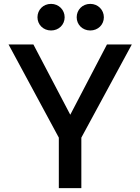

<svg xmlns="http://www.w3.org/2000/svg" viewBox="-20 -969 723 989"><path d="M445 -812C485 -812 515 -842 515 -880C515 -918 485 -949 445 -949C404 -949 375 -918 375 -880C375 -843 404 -812 445 -812ZM243 -812C283 -812 313 -842 313 -880C313 -918 283 -949 243 -949C202 -949 173 -918 173 -880C173 -843 202 -812 243 -812ZM399 0V-260L659 -740H531L342 -378L152 -740H24L283 -260V0Z"/></svg>

Font: Be Vietnam Pro Medium
Style: Regular
Weight: 500
Designer: Lam Bao, Tony Le, Vietanh Nguyen
Foundry: Yellow Type Foundry
Version: Version 1.002